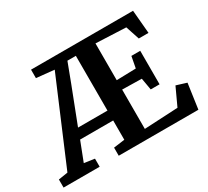

<svg xmlns="http://www.w3.org/2000/svg" viewBox="-187 -974 1303 1205"><g transform="rotate(-30 464.5 -371.5)"><path d="M438.6 -69.4V-209.1H199L144.9 -69.4L220 -58.6V0H-41.6V-58.6L26.4 -69.4L280.4 -668.6L151.6 -681.7V-743H890.8L905.5 -574.3H835.1L802.2 -674L584.3 -683.5V-416.9L724.6 -420.6L740.2 -502.9H804.3V-260.1H740.2L725.3 -346.1L584.3 -348.9V-63.9L828 -76.4L887.2 -204.3L961.3 -181.3L935.5 0H358.2V-58.6ZM438.6 -280.7V-677.6H377.5L325.9 -540.9L225.3 -280.7Z"/></g></svg>

Font: Merriweather 7pt Light
Style: Regular
Weight: 300
Designer: Eben Sorkin
Foundry: Eben Sorkin
Version: Version 2.200;gftools[0.9.31]